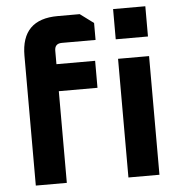

<svg xmlns="http://www.w3.org/2000/svg" viewBox="-53 -800 800 851"><g transform="rotate(-5 347.0 -375.0)"><path d="M72 0V-577.9Q72 -740 234.1 -740H332.1L392.1 -695.4V-620H242.1Q210 -620 210 -587.9V-528H382.1V-407.9H210V0ZM481.4 -615V-749.5H624.8V-615ZM484.1 0V-528H622.1V0Z"/></g></svg>

Font: Oxanium ExtraLight
Style: Regular
Weight: 200
Designer: Severin Meyer
Version: Version 2.000